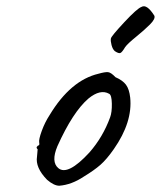

<svg xmlns="http://www.w3.org/2000/svg" viewBox="-20 -607 513 612"><path d="M431 -585Q448 -595 472 -557Q476 -547 458 -529Q440 -511 413.5 -489.5Q387 -468 379 -457Q369 -440 363.5 -438Q358 -436 346 -444Q339 -450 335.5 -463.5Q332 -477 333.5 -484.5Q335 -492 376 -536Q417 -580 431 -585ZM331 -233Q337 -249 336.5 -276.5Q336 -304 328 -308Q300 -324 262 -293Q212 -250 163 -141Q142 -91 166 -71Q196 -46 265 -121Q308 -170 331 -233ZM138 -240Q205 -351 294 -372Q315 -378 324.5 -377Q334 -376 348 -361Q371 -351 381.5 -337Q392 -323 395 -296Q403 -218 343 -132Q320 -99 300 -81.5Q280 -64 247 -44Q208 -18 169 -15Q152 -15 130 -34Q92 -73 98 -108L100 -131Q95 -136 97.5 -139Q100 -142 101 -143Q107 -143 105 -152.5Q103 -162 113 -189.5Q123 -217 138 -240Z"/></svg>

Font: Caveat
Style: Regular
Weight: 400
Designer: Pablo Impallari
Foundry: Creative Lab NY
Version: Version 1.096; ttfautohint (v1.3)